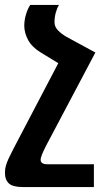

<svg xmlns="http://www.w3.org/2000/svg" viewBox="-41 -517 428 775"><path d="M-21 180Q-21 166 -17.5 153Q-14 140 -6.5 123.5Q1 107 13 84L242 -353L344 -305L143 75Q135 91 129 105.5Q123 120 123 129Q123 137 130 141.5Q137 146 150 146H338V238H51Q11 238 -5 223.5Q-21 209 -21 180ZM344 -305 204 -256 122 -306Q87 -328 72 -356.5Q57 -385 57 -413Q57 -435 63.5 -457.5Q70 -480 81 -497H197Q189 -484 184 -465.5Q179 -447 179 -427Q179 -409 193 -394.5Q207 -380 228 -368Z"/></svg>

Font: Noto Sans Armenian SemiBold
Style: Regular
Weight: 600
Designer: Monotype Design Team
Foundry: Monotype Imaging Inc.
Version: Version 2.007